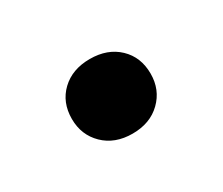

<svg xmlns="http://www.w3.org/2000/svg" viewBox="-44 -221 373 321"><g transform="rotate(-30 142.0 -60.0)"><path d="M142 12Q108 12 87 -8.5Q66 -29 66 -60Q66 -92 87 -112Q108 -132 142 -132Q176 -132 197 -112Q218 -92 218 -60Q218 -29 197 -8.5Q176 12 142 12Z"/></g></svg>

Font: Platypi Light
Style: Regular
Weight: 300
Designer: David Sargent
Foundry: Bolt Cutter Type
Version: Version 1.200